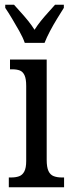

<svg xmlns="http://www.w3.org/2000/svg" viewBox="-20 -786 300 806"><path d="M84 -606Q76 -629 61 -655.5Q46 -682 30.5 -708Q15 -734 2 -753V-766H39Q53 -750 68.5 -733Q84 -716 98.5 -698Q113 -680 125 -661Q137 -680 151.5 -698Q166 -716 181.5 -733Q197 -750 211 -766H248V-753Q236 -734 220 -708Q204 -682 190 -655.5Q176 -629 167 -606ZM17 0V-41H27Q46 -41 60 -46Q74 -51 82 -66Q90 -81 90 -110V-425Q90 -455 83 -470Q76 -485 63.5 -490Q51 -495 32 -495H22V-536H176V-115Q176 -84 183.5 -68Q191 -52 205.5 -46.5Q220 -41 239 -41H249V0Z"/></svg>

Font: Noto Serif ExtraCondensed
Style: Regular
Weight: 400
Width: 2
Designer: Monotype Design Team
Foundry: Monotype Imaging Inc.
Version: Version 2.013